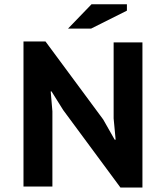

<svg xmlns="http://www.w3.org/2000/svg" viewBox="-20 -857 762 882"><path d="M87.9 0ZM270.5 -351.1 216.8 -437H212.9L220.7 -345.7V0H87.9V-666.5H189L454.1 -308.1L506.8 -215.3H511.2L502 -313V-662.1H634.3V4.4H533.2ZM400.4 -837.4H563V-808.1L398.4 -725.6H292.5Z"/></svg>

Font: PT Astra Sans
Style: Bold
Weight: 700
Designer: A.Korolkova, I. Chaeva
Foundry: ParaType Ltd
Version: Version 1.001; ttfautohint (v1.6)